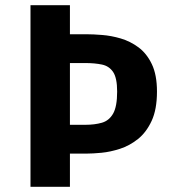

<svg xmlns="http://www.w3.org/2000/svg" viewBox="-20 -720 750 740"><path d="M314 -588Q339 -588 373.8 -585.2Q408.5 -582.5 445.2 -571.8Q482 -561 513.8 -537.5Q545.5 -514 565.2 -472.8Q585 -431.5 585 -367Q585 -298.5 564.5 -254.2Q544 -210 511.8 -184.2Q479.5 -158.5 442.5 -146.5Q405.5 -134.5 371.2 -131.2Q337 -128 314 -128H249.5V0H97.5V-700H249.5V-588ZM309 -239Q345 -239 372.8 -247Q400.5 -255 416 -282.2Q431.5 -309.5 431.5 -367Q431.5 -419.5 416 -442.5Q400.5 -465.5 372.8 -471.2Q345 -477 309 -477H249.5V-239Z"/></svg>

Font: League Mono
Style: Bold
Weight: 700
Width: 6
Designer: Tyler Finck
Foundry: The League of Moveable Type / Tyler Finck
Version: Version 2.300;RELEASE